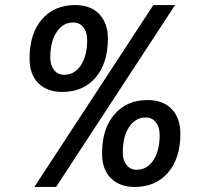

<svg xmlns="http://www.w3.org/2000/svg" viewBox="-20 -730 790 760"><path d="M97 -499Q97 -597 146 -653.5Q195 -710 277 -710Q339 -710 373 -674Q407 -638 407 -578Q407 -479 358 -422.5Q309 -366 226 -366Q167 -366 132 -400.5Q97 -435 97 -499ZM587 -710H673L202 10H116ZM325 -571Q325 -603 310 -622Q295 -641 270 -641Q229 -641 204 -603Q179 -565 179 -503Q179 -472 194 -453Q209 -434 234 -434Q275 -434 300 -471.5Q325 -509 325 -571ZM384 -123Q384 -221 433 -277.5Q482 -334 564 -334Q626 -334 660 -298Q694 -262 694 -202Q694 -103 645 -46.5Q596 10 513 10Q454 10 419 -24.5Q384 -59 384 -123ZM612 -195Q612 -227 597 -246Q582 -265 557 -265Q516 -265 491 -227Q466 -189 466 -127Q466 -96 481 -77Q496 -58 521 -58Q562 -58 587 -95.5Q612 -133 612 -195Z"/></svg>

Font: Niramit
Style: Italic
Weight: 400
Italic angle: -10°
Version: Version 1.000; ttfautohint (v1.6)